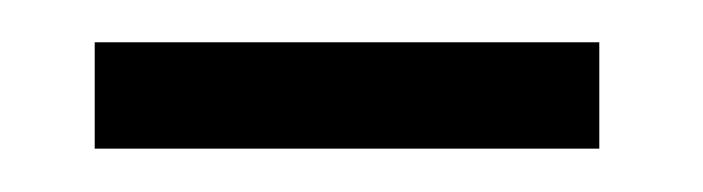

<svg xmlns="http://www.w3.org/2000/svg" viewBox="-20 -358 326 89"><path d="M257.8 -289.1H23.9V-338.4H257.8Z"/></svg>

Font: Franko
Style: Light
Weight: 300
Designer: Google
Version: Version 1.200310; 2013